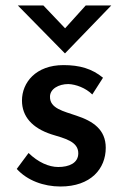

<svg xmlns="http://www.w3.org/2000/svg" viewBox="-20 -670 454 699"><path d="M138 -650H45L216 -476H217L385 -650H292L217 -567ZM200 9C311 9 365 -56 365 -132C365 -198 319 -229 258 -249C212 -265 161 -275 162 -318C162 -346 193 -364 229 -364C256 -363 292 -350 316 -326L355 -387C315 -420 270 -433 211 -433C110 -433 60 -369 60 -304C60 -246 97 -204 167 -181C216 -166 265 -155 265 -112C265 -76 231 -62 192 -62C158 -62 119 -79 84 -113L41 -55C79 -13 139 9 200 9Z"/></svg>

Font: Reem Kufi
Style: Regular
Weight: 400
Designer: Khaled Hosny
Version: Version 0.007